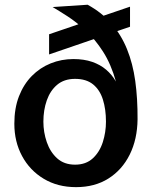

<svg xmlns="http://www.w3.org/2000/svg" viewBox="-20 -760 625 790"><path d="M293 10Q217 10 159.8 -24.5Q102.5 -59 70.8 -118Q39 -177 39 -251Q39 -315 58.2 -364.2Q77.5 -413.5 111 -447.5Q144.5 -481.5 188.5 -499.2Q232.5 -517 282 -517Q325.5 -517 359 -505.5Q392.5 -494 416.8 -473.2Q441 -452.5 457 -424.5Q437 -496 404 -547.5Q371 -599 332.5 -634.2Q294 -669.5 258 -692.8Q222 -716 196.5 -731L340.5 -740.5Q399 -708.5 438.8 -662.8Q478.5 -617 502.5 -558Q526.5 -499 536.5 -427Q546.5 -355 546 -269Q545 -187 513.8 -124Q482.5 -61 426.2 -25.5Q370 10 293 10ZM289 -82.5Q333.5 -82.5 361.8 -108.5Q390 -134.5 403 -175.2Q416 -216 416 -259.5Q416 -310 403.5 -350Q391 -390 363 -412.8Q335 -435.5 289 -435.5Q244 -435.5 215.2 -411.2Q186.5 -387 172.5 -347Q158.5 -307 158.5 -259.5Q158.5 -216 172.5 -175.2Q186.5 -134.5 215.2 -108.5Q244 -82.5 289 -82.5ZM182 -536V-619L515 -732.5V-650Z"/></svg>

Font: Public Sans SemiBold
Style: Regular
Weight: 600
Designer: The Public Sans Project Authors: Dan O. Williams and USWDS (Libre Franklin designed by Pablo Impallari and Rodrigo Fuenz
Version: Version 1.007